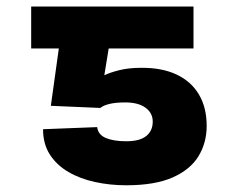

<svg xmlns="http://www.w3.org/2000/svg" viewBox="-20 -548 715 577"><path d="M281.7 -223.6 132.8 -230 174.3 -528.3H561.5V-402.3H306.6L293.5 -321.8Q310.5 -330.1 338.9 -337.2Q367.2 -344.2 404.3 -344.2Q466.8 -344.7 510.7 -324Q554.7 -303.2 577.9 -263.9Q601.1 -224.6 601.1 -169.9Q601.1 -118.7 576.4 -78.4Q551.8 -38.1 498.5 -14.6Q445.3 8.8 359.4 8.8Q310.5 8.8 265.6 -1Q220.7 -10.7 185.5 -31.2Q150.4 -51.8 129.9 -83.5Q109.4 -115.2 109.4 -159.7L272 -166Q274.9 -143.1 298.1 -133.3Q321.3 -123.5 359.4 -123.5Q399.9 -123.5 419.4 -139.2Q439 -154.8 439 -182.6Q439 -208.5 417.2 -224.4Q395.5 -240.2 356.4 -240.2Q327.1 -240.2 308.6 -235.6Q290 -231 281.7 -223.6ZM231 -528.3V-402.3H73.7V-528.3Z"/></svg>

Font: Inter 24pt ExtraBold
Style: Regular
Weight: 800
Designer: Rasmus Andersson
Foundry: rsms
Version: Version 4.001;git-66647c0bb